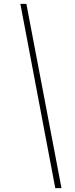

<svg xmlns="http://www.w3.org/2000/svg" viewBox="-20 -760 389 990"><path d="M116 -740 297 210H265L85 -740Z"/></svg>

Font: Georama ExtraCondensed Thin ExtraLight
Style: Italic
Weight: 250
Italic angle: -9°
Version: Version 1.001